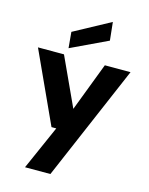

<svg xmlns="http://www.w3.org/2000/svg" viewBox="-142 -855 901 1162"><g transform="rotate(15 309.0 -273.5)"><path d="M131 220 253 -56H223L19 -501H182L322 -197L438 -501H599L290 220ZM199 -544 190 -644 417 -767 429 -653Z"/></g></svg>

Font: DM Sans 17pt Black
Style: Regular
Weight: 900
Version: Version 4.004;gftools[0.9.30]